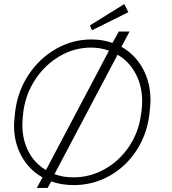

<svg xmlns="http://www.w3.org/2000/svg" viewBox="-20 -896 848 944"><path d="M720 -402Q720 -385 716 -349L714 -330Q701 -231 648.5 -152.5Q596 -74 516 -30Q436 14 343 14Q282 14 232 -4L214 28H161L189 -24Q124 -60 86.5 -127Q49 -194 49 -279Q49 -296 53 -332L55 -351Q68 -450 121.5 -530Q175 -610 256 -656Q337 -702 429 -702Q485 -702 533 -685L564 -741H617L577 -666Q644 -628 682 -559Q720 -490 720 -402ZM90 -282Q90 -208 120.5 -150Q151 -92 206 -60L516 -647Q474 -662 427 -662Q346 -662 274.5 -620.5Q203 -579 155 -507.5Q107 -436 95 -349L93 -330Q90 -306 90 -282ZM676 -351Q679 -375 679 -397Q679 -473 647 -533.5Q615 -594 558 -627L248 -40Q289 -24 341 -24Q423 -24 495 -64.5Q567 -105 614.5 -175.5Q662 -246 673 -332ZM422 -771 591 -876 611 -836 432 -747Z"/></svg>

Font: Bellota Light
Style: Italic
Weight: 300
Italic angle: -7.5°
Designer: Kemie Guaida
Foundry: Kemie Guaida
Version: Version 4.001